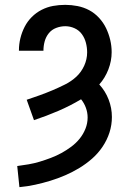

<svg xmlns="http://www.w3.org/2000/svg" viewBox="-20 -548 540 791"><path d="M60 223 51 136Q74 133 97.5 129Q121 125 144 118Q167 111 189.5 102.5Q212 94 233 82.5Q254 71 273.5 56.5Q293 42 308 23.5Q323 5 332 -17.5Q341 -40 341 -64Q341 -84 334 -103.5Q327 -123 314 -139Q269 -112 220 -91Q171 -70 120 -53L90 -137Q117 -146 143.5 -155.5Q170 -165 196 -176Q222 -187 248 -200Q274 -213 294.5 -232Q315 -251 327 -277.5Q339 -304 339 -332Q339 -352 334 -371.5Q329 -391 317.5 -407Q306 -423 287.5 -431.5Q269 -440 249 -440Q230 -440 211.5 -433Q193 -426 181 -411Q169 -396 164 -377.5Q159 -359 159 -340Q159 -340 159 -339.5Q159 -339 159 -339H58Q58 -339 58 -339.5Q58 -340 58 -341Q58 -366 64 -390.5Q70 -415 81.5 -437.5Q93 -460 111 -478Q129 -496 151.5 -507.5Q174 -519 198.5 -523.5Q223 -528 249 -528Q274 -528 299.5 -523Q325 -518 347.5 -506Q370 -494 388 -474.5Q406 -455 417 -432Q428 -409 434 -384Q440 -359 440 -333Q440 -297 426.5 -262Q413 -227 389 -200Q414 -173 427.5 -138Q441 -103 441 -66Q441 -33 431 -2Q421 29 402.5 56.5Q384 84 359.5 105.5Q335 127 307 144Q279 161 249 174Q219 187 188 196.5Q157 206 125 213Q93 220 60 223Z"/></svg>

Font: Iosevka SS04 Semibold
Style: Regular
Weight: 600
Monospace: yes
Designer: Belleve Invis
Foundry: Belleve Invis
Version: Version 19.0.0; ttfautohint (v1.8.4)